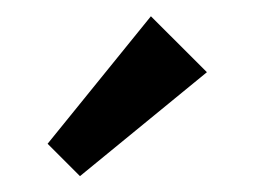

<svg xmlns="http://www.w3.org/2000/svg" viewBox="-20 -768 321 242"><path d="M80.8 -546 40 -586.8 170.2 -747.5 240.8 -677Z"/></svg>

Font: Marine Company Thin
Style: Regular
Weight: 100
Designer: Rodrigo Fuenzalida
Foundry: fragTYPE
Version: Version 1.000